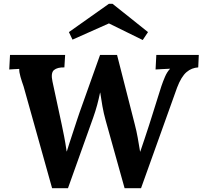

<svg xmlns="http://www.w3.org/2000/svg" viewBox="-20 -991 1073 1017"><path d="M256 6 105 -533Q96 -558 88.5 -584Q81 -610 82 -626Q66 -625 53 -624.5Q40 -624 29 -623L33 -700H325L321 -634Q284 -635 266 -620Q248 -605 258 -559L307 -331Q314 -297 320 -267Q326 -237 333 -189H334Q338 -203 347.5 -232Q357 -261 368 -294.5Q379 -328 388 -355.5Q397 -383 401 -394L510 -700H600L694 -332Q703 -298 709.5 -261.5Q716 -225 722 -188H723Q734 -220 745.5 -254.5Q757 -289 769 -326Q777 -352 785.5 -378Q794 -404 802 -430.5Q810 -457 818.5 -483Q827 -509 835 -535Q843 -559 854 -584.5Q865 -610 881 -627Q865 -626 840 -625Q815 -624 804 -623L808 -700H1033L1030 -634Q1013 -633 997.5 -627Q982 -621 968 -609Q954 -597 941.5 -576.5Q929 -556 918 -527L727 6H640L540 -352Q529 -391 522.5 -428.5Q516 -466 511 -500H510Q503 -466 494.5 -434.5Q486 -403 474 -369L340 6ZM736 -779 557 -867 364 -781 345 -821 557 -971H576L764 -821Z"/></svg>

Font: Lora
Style: Bold Italic
Weight: 700
Italic angle: -3°
Designer: Olga Karpushina, Alexei Vanyashin (Cyrillic)
Foundry: Cyreal
Version: Version 3.004